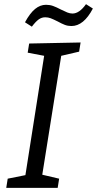

<svg xmlns="http://www.w3.org/2000/svg" viewBox="-20 -902 466 922"><path d="M367 -698 360 -654 274 -634 183 -63 264 -44 257 0H10L17 -44L102 -61L192 -634L113 -649L120 -693ZM100 -795Q124 -839 148.5 -859Q173 -879 201 -879Q219 -879 234.5 -873.5Q250 -868 273 -856Q291 -847 303.5 -842Q316 -837 328 -837Q361 -837 393 -882L426 -861Q382 -777 323 -777Q306 -777 291.5 -782.5Q277 -788 257 -799Q235 -810 223 -814.5Q211 -819 197 -819Q180 -819 165.5 -808.5Q151 -798 133 -774Z"/></svg>

Font: Bitter Pro
Style: Italic
Weight: 400
Italic angle: -9°
Designer: Sol Matas, and Bitter project Authors
Foundry: Sol Matas
Version: Version 1.010